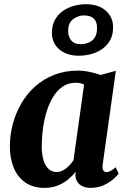

<svg xmlns="http://www.w3.org/2000/svg" viewBox="-20 -904 616 934"><path d="M479.5 -104Q477 -83.5 482.5 -75.2Q488 -67 498.5 -67Q506.5 -67 516.8 -72Q527 -77 543 -90.5L557 -59Q550.5 -49.5 531.8 -33Q513 -16.5 484.8 -3.2Q456.5 10 420.5 10Q388 10 368 -6.2Q348 -22.5 346.5 -52.5L348.5 -69Q333.5 -49.5 311.5 -31.2Q289.5 -13 261 -1.5Q232.5 10 197 10Q140.5 10 102.8 -16.5Q65 -43 46.5 -88.8Q28 -134.5 28 -191Q28 -246.5 42.2 -300.2Q56.5 -354 83.8 -401Q111 -448 151.2 -483.8Q191.5 -519.5 243.8 -540Q296 -560.5 359 -560.5Q387 -560.5 417.5 -553.8Q448 -547 469.5 -539.5L543.5 -559.5ZM389 -492.5Q380.5 -497 370.2 -499.2Q360 -501.5 348.5 -501.5Q312 -501.5 284.8 -482.8Q257.5 -464 238 -432Q218.5 -400 206.5 -360Q194.5 -320 188.8 -277Q183 -234 183 -193.5Q183 -152 192 -124Q201 -96 217.2 -81.5Q233.5 -67 255 -67Q267.5 -67 279 -71.8Q290.5 -76.5 301 -84.5Q311.5 -92.5 320.8 -103Q330 -113.5 337.5 -124.5ZM363.5 -633Q304.5 -633 268.5 -663.8Q232.5 -694.5 232.5 -745Q233 -783 248.2 -809.2Q263.5 -835.5 288 -852Q312.5 -868.5 341.2 -876Q370 -883.5 397.5 -883.5Q460 -883.5 495.2 -851.5Q530.5 -819.5 530 -771Q530 -724.5 506.2 -693.8Q482.5 -663 444.8 -648Q407 -633 363.5 -633ZM372 -689Q391 -689 409.5 -696Q428 -703 440 -720Q452 -737 452 -766.5Q452.5 -799 436 -814Q419.5 -829 388 -829Q361 -829 336.2 -811Q311.5 -793 311.5 -754.5Q311 -727.5 326 -708.2Q341 -689 372 -689Z"/></svg>

Font: Merriweather 36pt ExtraBold
Style: Italic
Weight: 800
Italic angle: -7.8°
Version: Version 2.101